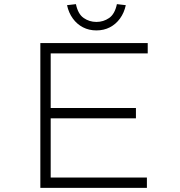

<svg xmlns="http://www.w3.org/2000/svg" viewBox="-20 -908 872 928"><path d="M175 0V-700H694V-650H225V-50H690V0ZM201 -336V-386H637V-336ZM446 -761Q410 -761 381 -776Q352 -791 332 -818.5Q312 -846 304 -883L347 -888Q357 -840 384.5 -821Q412 -802 446 -802Q480 -802 507.5 -821Q535 -840 545 -888L588 -883Q580 -846 560 -818.5Q540 -791 511 -776Q482 -761 446 -761Z"/></svg>

Font: Lexend Tera ExtraLight
Style: Regular
Weight: 250
Designer: Bonnie Shaver-Troup, Thomas Jockin
Foundry: Lexend
Version: Version 1.007